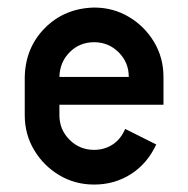

<svg xmlns="http://www.w3.org/2000/svg" viewBox="-20 -494 509 519"><path d="M234.4 -379.9Q195.3 -379.9 168.5 -353Q141.6 -326.2 140.6 -286.1H328.1Q328.1 -325.2 300.8 -352.5Q273.4 -379.9 234.4 -379.9ZM421.9 -210.9H140.6V-182.6Q140.6 -143.6 168 -116.2Q195.3 -88.9 234.4 -88.9Q261.7 -88.9 283.9 -103Q306.2 -117.2 318.4 -145.5L402.3 -103.5Q378.4 -51.8 334 -23.4Q289.6 4.9 234.4 4.9Q182.6 4.9 140.1 -20.5Q97.7 -45.9 72.3 -88.4Q46.9 -130.9 46.9 -182.6V-286.1Q48.8 -365.7 101.8 -418.7Q154.8 -471.7 234.4 -473.6Q286.1 -473.6 328.6 -448.2Q371.1 -422.9 396.5 -380.4Q421.9 -337.9 421.9 -286.1Z"/></svg>

Font: Lambda
Style: Regular
Weight: 400
Designer: GGBotNet
Version: 0.22